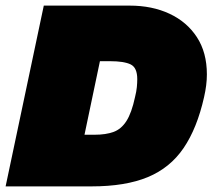

<svg xmlns="http://www.w3.org/2000/svg" viewBox="-41 -664 757 684"><path d="M-21 0 115 -644H421Q501 -644 563 -615Q625 -586 660.5 -531.5Q696 -477 696 -399Q696 -380 693.5 -360Q691 -340 686 -318Q661 -207 613 -136.5Q565 -66 485.5 -33Q406 0 285 0ZM260 -184H296Q336 -184 363.5 -194Q391 -204 409.5 -233Q428 -262 440 -318Q445 -338 446.5 -353.5Q448 -369 448 -382Q448 -423 424.5 -434.5Q401 -446 351 -446H315Z"/></svg>

Font: Kanit Black
Style: Italic
Weight: 900
Italic angle: -12°
Designer: Katatrad Team
Foundry: CadsonDemak
Version: Version 2.000; ttfautohint (v1.8.3)